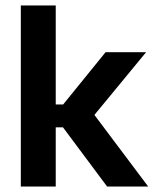

<svg xmlns="http://www.w3.org/2000/svg" viewBox="-20 -681 566 701"><path d="M371 0 210 -216H166.5V-299.5H210.5L365.5 -490.5H513.5L314.5 -249V-275L521 0ZM56 0V-661H183.5V0Z"/></svg>

Font: Anek Bangla Medium SemiBold
Style: Regular
Weight: 600
Version: Version 1.003